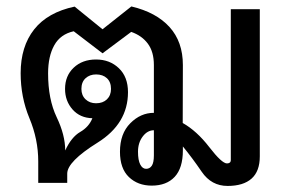

<svg xmlns="http://www.w3.org/2000/svg" viewBox="-20 -579 913 608"><path d="M213.4 -480Q171.4 -470.7 151.9 -435.8Q132.3 -400.9 132.3 -346.7Q132.3 -264.6 159.4 -208Q186.5 -151.4 186.5 -102.5Q206.1 -145 233.9 -161.1Q261.7 -177.2 272.5 -204.6Q233.4 -205.6 209.7 -232.4Q186 -259.3 186 -297.4Q186 -338.9 213.4 -364.7Q240.7 -390.6 284.2 -390.6Q327.6 -390.6 356.4 -363Q385.3 -335.4 385.3 -287.1Q385.3 -187.5 289.1 -127.4Q192.9 -67.4 192.9 -29.3V0H101.1V-67.9Q101.1 -137.7 73.2 -204.6Q45.4 -271.5 45.4 -347.2Q45.4 -431.6 88.1 -485.8Q130.9 -540 216.3 -558.1L304.7 -486.3L396 -558.6Q474.6 -540 516.8 -493.4Q559.1 -446.8 559.1 -373L558.6 -189.5Q603 -164.6 642.8 -113Q682.6 -61.5 698.7 -61.5Q704.1 -61.5 707.5 -64Q710.9 -66.4 710.9 -72.8V-549.8H802.7V-84Q802.7 -36.6 776.6 -13.4Q750.5 9.8 700.7 9.8Q649.4 9.8 618.9 -34.9Q588.4 -79.6 559.1 -115.2V-103Q559.1 -46.9 533.2 -19Q507.3 8.8 460.4 8.8Q416.5 8.8 388.2 -18.3Q359.9 -45.4 359.9 -98.6Q359.9 -155.8 392.6 -188.7Q425.3 -221.7 467.3 -221.7V-373Q467.3 -415 448.2 -440.7Q429.2 -466.3 395.5 -478L304.7 -410.2ZM331.5 -297.4Q331.5 -319.3 318.6 -331.3Q305.7 -343.3 284.2 -343.3Q264.2 -343.3 251 -331.3Q237.8 -319.3 237.8 -297.4Q237.8 -276.9 251 -264.4Q264.2 -252 284.2 -252Q305.7 -252 318.6 -264.4Q331.5 -276.9 331.5 -297.4ZM417 -98.6Q417 -71.8 424.1 -58.1Q431.2 -44.4 442.6 -44.4Q454.1 -44.4 460.7 -54.2Q467.3 -64 467.3 -86.9V-166.5Q446.8 -166.5 431.9 -146.7Q417 -127 417 -98.6Z"/></svg>

Font: Roboto Web
Style: Regular
Weight: 400
Designer: Google
Version: Version 1.200310; 2013